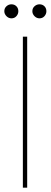

<svg xmlns="http://www.w3.org/2000/svg" viewBox="-38 -870 235 890"><path d="M68 0V-700H88V0ZM15 -785Q2 -785 -8 -795Q-18 -805 -18 -818Q-18 -832 -8 -841Q2 -850 15 -850Q29 -850 38 -841Q47 -832 47 -818Q47 -805 38 -795Q29 -785 15 -785ZM145 -785Q132 -785 122 -795Q112 -805 112 -818Q112 -832 122 -841Q132 -850 145 -850Q159 -850 168 -841Q177 -832 177 -818Q177 -805 168 -795Q159 -785 145 -785Z"/></svg>

Font: DM Sans 28pt Thin
Style: Regular
Weight: 250
Version: Version 4.004;gftools[0.9.30]